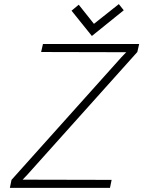

<svg xmlns="http://www.w3.org/2000/svg" viewBox="-20 -914 697 934"><path d="M582 -864 558 -894 437 -798 363 -891 328 -862 427 -739ZM189 -700 180 -661 594 -660 571 -636 36 -39 28 0H515L523 -39L90 -40L112 -63L648 -661L657 -700Z"/></svg>

Font: Advent Pro Light
Style: Italic
Weight: 300
Italic angle: -12°
Version: Version 3.000